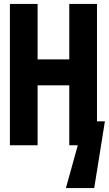

<svg xmlns="http://www.w3.org/2000/svg" viewBox="-20 -734 550 970"><path d="M313 216 373 0H349L351 -121H510L456 216ZM30 0V-714H170V-434H330V-714H470V0H330V-303H170V0Z"/></svg>

Font: Noto Sans Mono Condensed Extra
Style: Regular
Weight: 800
Width: 3
Designer: Monotype Design Team
Foundry: Monotype Imaging Inc.
Version: Version 1.900